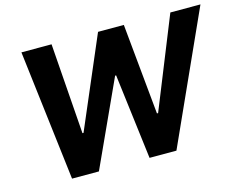

<svg xmlns="http://www.w3.org/2000/svg" viewBox="-100 -880 1292 1034"><g transform="rotate(-15 546.0 -363.5)"><path d="M181.5 0H331.3L549 -475.5H554.7L613.6 0H763.5L1092.3 -727.3H924.4L720.5 -220.9H714.1L665.1 -727.3H521.3L305 -221.9H299L262.1 -727.3H94.1Z"/></g></svg>

Font: Magic Ui Pro
Style: Bold Italic
Weight: 700
Italic angle: -9.39999°
Designer: Stefan Endress, Andreas Faust
Version: Version 1.000;FEAKit 1.0